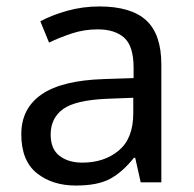

<svg xmlns="http://www.w3.org/2000/svg" viewBox="-20 -565 601 595"><path d="M288 -545Q386 -545 433 -502Q480 -459 480 -365V0H416L399 -76H395Q360 -32 321.5 -11Q283 10 215 10Q142 10 94 -28.5Q46 -67 46 -149Q46 -229 109 -272.5Q172 -316 303 -320L394 -323V-355Q394 -422 365 -448Q336 -474 283 -474Q241 -474 203 -461.5Q165 -449 132 -433L105 -499Q140 -518 188 -531.5Q236 -545 288 -545ZM314 -259Q214 -255 175.5 -227Q137 -199 137 -148Q137 -103 164.5 -82Q192 -61 235 -61Q303 -61 348 -98.5Q393 -136 393 -214V-262Z"/></svg>

Font: Noto Sans Cypro Minoan
Style: Regular
Weight: 400
Designer: David Williams
Foundry: David Williams
Version: Version 1.503; ttfautohint (v1.8.4.7-5d5b)